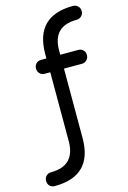

<svg xmlns="http://www.w3.org/2000/svg" viewBox="-148 -849 766 1151"><g transform="rotate(-15 235.0 -273.5)"><path d="M43 234Q24 234 12 222Q0 210 0 191Q0 173 12 160.5Q24 148 43 148Q191 148 193 -1V-432H158Q140 -432 128 -444.5Q116 -457 116 -475Q116 -494 128 -506Q140 -518 158 -518H192V-545Q192 -781 427 -781Q445 -781 457.5 -768.5Q470 -756 470 -738Q470 -720 457.5 -707.5Q445 -695 427 -695Q278 -695 278 -545V-518H390Q408 -518 420 -506Q432 -494 432 -475Q432 -457 419.5 -444.5Q407 -432 390 -432H278V-1Q278 234 43 234Z"/></g></svg>

Font: Comfortaa Medium
Style: Regular
Weight: 500
Designer: Johan Aakerlund
Foundry: Johan Aakerlund
Version: Version 3.104; ttfautohint (v1.8.1.43-b0c9)